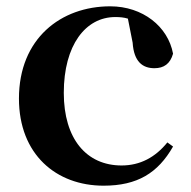

<svg xmlns="http://www.w3.org/2000/svg" viewBox="-20 -572 605 608"><path d="M308 16C415 16 480 -24 528 -108L510 -121C472 -74 424 -48 365 -48C254 -48 182 -132 182 -278C182 -429 251 -518 345 -518C359 -518 372 -517 385 -513L400 -437C404 -376 432 -356 469 -356C499 -356 519 -370 528 -402C512 -488 432 -552 329 -552C173 -552 40 -450 40 -260C40 -83 158 16 308 16Z"/></svg>

Font: Noto Serif KR
Style: Bold
Weight: 700
Designer: Ryoko NISHIZUKA 西塚涼子 (kana & ideographs); Frank Grießhammer (Latin, Greek & Cyrillic); Wenlong ZHANG 张文龙 (bopomofo); San
Foundry: Adobe
Version: Version 2.001;hotconv 1.1.0;makeotfexe 2.6.0